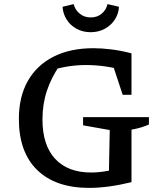

<svg xmlns="http://www.w3.org/2000/svg" viewBox="-20 -907 779 936"><path d="M415 9Q251 9 161.5 -78Q72 -165 72 -327Q72 -435 115.5 -512Q159 -589 240.5 -630.5Q322 -672 435 -672Q476 -672 524 -666Q572 -660 621 -647L588 -563Q542 -576 494.5 -583Q447 -590 398 -590Q347 -590 296 -580.5Q245 -571 197 -552L271 -588Q230 -529 208.5 -464Q187 -399 187 -325Q187 -199 249 -132.5Q311 -66 424 -66Q461 -66 502.5 -73.5Q544 -81 591 -96L621 -19Q564 -5 512 2Q460 9 415 9ZM510 -19 515 -273 385 -296V-336H706V-300Q688 -292 666.5 -285.5Q645 -279 621 -275V-19ZM578 -445 511 -648 621 -647V-445ZM422 -750Q384 -750 353.5 -766.5Q323 -783 305 -811.5Q287 -840 285 -874L339 -887Q346 -859 368.5 -840.5Q391 -822 422 -822Q454 -822 476 -840.5Q498 -859 504 -887L560 -874Q558 -839 539.5 -811Q521 -783 490.5 -766.5Q460 -750 422 -750Z"/></svg>

Font: Piazzolla Thin SemiBold
Style: Regular
Weight: 600
Version: Version 2.005